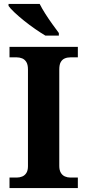

<svg xmlns="http://www.w3.org/2000/svg" viewBox="-20 -951 441 971"><path d="M28.1 0V-53H64.3Q79.2 -53 92.2 -58.3Q105.2 -63.6 113.3 -76.2Q121.4 -88.8 121.4 -110.5V-600Q121.4 -623.9 113.3 -637.1Q105.2 -650.4 92.2 -655.7Q79.2 -661 64.3 -661H28.1V-714H373.7V-661H336.3Q320.1 -661 307.2 -655.4Q294.3 -649.8 287.1 -636.8Q279.8 -623.9 279.8 -599.4V-111.7Q279.8 -90.5 287.6 -77.4Q295.4 -64.2 308.4 -58.6Q321.3 -53 336.3 -53H373.7V0ZM209.4 -771Q185.9 -785 157.7 -804.5Q129.5 -824 102 -846Q74.6 -868 53.4 -888Q32.2 -908 23.2 -921V-931H180.7Q191.7 -909 208.8 -882Q225.9 -855 244.7 -829Q263.6 -803 277.6 -784V-771Z"/></svg>

Font: Noto Serif Telugu
Style: Regular
Weight: 400
Designer: Jelle Bosma - Monotype Design Team
Foundry: Monotype Imaging Inc.
Version: Version 2.003